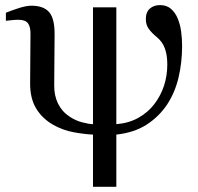

<svg xmlns="http://www.w3.org/2000/svg" viewBox="-20 -510 770 747"><path d="M688.5 -330.6Q688.5 -267.1 674.6 -208.3Q660.6 -149.4 629.9 -103Q598.6 -56.2 550.5 -25.1Q502.4 5.9 432.6 13.7V216.8H341.8V13.7Q309.1 12.2 267.1 4.6Q225.1 -2.9 186 -24.9Q144 -49.3 120.6 -88.1Q97.2 -127 97.2 -184.1L98.6 -379.9Q98.6 -406.2 88.6 -419.7Q78.6 -433.1 50.3 -433.1Q38.6 -433.1 24.2 -431.4Q9.8 -429.7 2.9 -429.2V-460.4Q20.5 -467.8 51 -477.8Q81.5 -487.8 102.1 -487.8Q149.4 -487.8 171.1 -462.9Q192.9 -438 192.4 -375.5L190.9 -179.2Q190.4 -138.2 205.8 -106.9Q221.2 -75.7 251.5 -55.7Q274.9 -40.5 300.3 -33.9Q325.7 -27.3 341.8 -26.9V-481.4H432.6V-26.9Q481 -30.8 518.1 -51.5Q555.2 -72.3 580.1 -104.5Q605.5 -137.7 618.2 -176.8Q630.9 -215.8 630.9 -259.8Q630.9 -295.9 621.3 -322Q611.8 -348.1 588.9 -366.7Q570.3 -381.8 558.8 -397.7Q547.4 -413.6 547.4 -435.5Q547.4 -462.9 563 -476.6Q578.6 -490.2 602.5 -490.2Q628.4 -490.2 645.3 -475.6Q662.1 -460.9 671.4 -438Q681.2 -414.6 684.8 -387Q688.5 -359.4 688.5 -330.6Z"/></svg>

Font: UniBurma_GGSerif
Style: Book
Weight: 400
Designer: Victor San Kho Lin (for Burmese only and related typography optimization with it)
Foundry: http://www.unimm.org
Version: 2.0